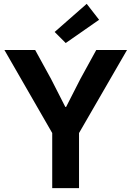

<svg xmlns="http://www.w3.org/2000/svg" viewBox="-20 -980 685 1000"><path d="M252 -287.1 2.9 -719.7H163.1L246.1 -568.4L320.3 -422.9H324.2L398.4 -568.4L481.4 -719.7H641.6L391.6 -287.1V0H252ZM264.6 -813.5 431.6 -960 496.1 -877 322.3 -755.9Z"/></svg>

Font: Reddit Sans Strawberry
Style: Bold
Weight: 700
Designer: Stephen Hutchings
Foundry: Reddit
Version: Version 1.013